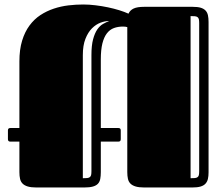

<svg xmlns="http://www.w3.org/2000/svg" viewBox="-20 -830 988 850"><path d="M543.5 -710Q535.2 -712.4 524.4 -712.4Q502.4 -712.4 484.4 -705.8Q466.3 -699.2 453.4 -682.6Q440.4 -666 433.3 -637.7Q426.3 -609.4 426.3 -566.4V-263.2H504.4Q514.6 -263.2 514.6 -252.9V-213.9Q514.6 -203.1 504.4 -203.1H426.3V-68.4Q426.3 -50.8 423.8 -37.8Q421.4 -24.9 413.6 -16.6Q405.8 -8.3 391.4 -4.2Q377 0 353 0H141.1Q117.7 0 103 -4.4Q88.4 -8.8 80.1 -17.1Q71.8 -25.4 68.8 -38.1Q65.9 -50.8 65.9 -67.9V-203.1H25.4Q15.1 -203.1 15.1 -213.9V-252.9Q15.1 -263.2 25.4 -263.2H65.9V-558.1Q65.9 -610.8 77.9 -649.9Q89.8 -689 110.6 -717Q131.3 -745.1 158.9 -763.2Q186.5 -781.2 218 -791.7Q249.5 -802.2 283 -806.2Q316.4 -810.1 348.6 -810.1Q374.5 -810.1 402.8 -806.6Q431.2 -803.2 457.8 -797.6Q484.4 -792 508.1 -784.7Q531.7 -777.3 548.8 -769.5Q555.7 -784.7 571.5 -792.2Q587.4 -799.8 618.7 -799.8H832.5Q855 -799.8 868.7 -795.7Q882.3 -791.5 890.1 -783.2Q897.9 -774.9 900.6 -762.2Q903.3 -749.5 903.3 -732.4V-66.9Q903.3 -50.3 900.4 -37.8Q897.5 -25.4 889.6 -16.8Q881.8 -8.3 867.9 -4.2Q854 0 831.5 0H618.7Q595.2 0 580.6 -4.4Q565.9 -8.8 557.6 -17.1Q549.3 -25.4 546.4 -38.1Q543.5 -50.8 543.5 -67.9ZM346.7 -41Q358.4 -41 365.7 -41.7Q373 -42.5 377.4 -45.7Q381.8 -48.8 383.3 -54.9Q384.8 -61 384.8 -72.3V-585.9Q384.8 -628.9 392.1 -656Q399.4 -683.1 410.6 -699.5Q421.9 -715.8 436 -723.9Q450.2 -731.9 463.4 -736.8Q445.8 -737.3 425.3 -729.7Q404.8 -722.2 387.2 -704.6Q369.6 -687 358.2 -658Q346.7 -628.9 346.7 -585.9ZM861.8 -727.5Q861.8 -738.3 860.4 -744.6Q858.9 -751 854.5 -754.2Q850.1 -757.3 842.8 -758.1Q835.4 -758.8 823.7 -758.8V-41Q835.4 -41 842.8 -41.7Q850.1 -42.5 854.5 -45.7Q858.9 -48.8 860.4 -54.9Q861.8 -61 861.8 -72.3Z"/></svg>

Font: Fascinate Inline
Style: Regular
Weight: 900
Designer: Astigmatic (AOETI)
Foundry: Astigmatic (AOETI)
Version: Version 1.000